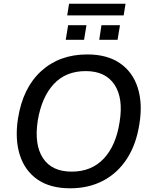

<svg xmlns="http://www.w3.org/2000/svg" viewBox="-20 -1008 819 1037"><path d="M77 -367Q103 -533 202 -623.5Q301 -714 451 -714Q559 -714 628 -666.5Q697 -619 724 -534Q751 -449 733 -339Q716 -228 665.5 -150.5Q615 -73 537 -32Q459 9 359 9Q251 9 182.5 -38.5Q114 -86 87 -171Q60 -256 77 -367ZM184 -357Q164 -227 212 -154Q260 -81 367 -81Q475 -81 541 -152Q607 -223 626 -349Q647 -477 598.5 -550.5Q550 -624 443 -624Q335 -624 270 -553.5Q205 -483 184 -357ZM343 -925 353 -988H658L648 -925ZM335 -793 348 -872H447L434 -793ZM516 -793 528 -872H628L615 -793Z"/></svg>

Font: Mulish SemiBold
Style: Italic
Weight: 600
Italic angle: -9°
Designer: Vernon Adams
Foundry: Vernon Adams
Version: Version 3.603; ttfautohint (v1.8.3)